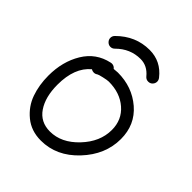

<svg xmlns="http://www.w3.org/2000/svg" viewBox="-184 -779 898 898"><g transform="rotate(45 265.0 -330.0)"><path d="M260 -480Q355 -480 422.5 -422Q490 -364 490 -270Q490 -167 411.5 -83.5Q333 0 230 0Q166 0 121.5 -36.5Q77 -73 58.5 -125.5Q40 -178 40 -240Q40 -333 82 -402.5Q124 -472 203 -489Q204 -489 206.5 -489.5Q209 -490 210 -490Q225 -490 234 -478Q252 -480 260 -480ZM100 -240Q100 -159 133.5 -109.5Q167 -60 230 -60Q305 -60 367.5 -126Q430 -192 430 -270Q430 -337 382 -378.5Q334 -420 260 -420Q250 -420 226 -414.5Q202 -409 198 -406Q190 -400 180 -400Q171 -400 163 -405Q100 -353 100 -240ZM129 -591Q198 -660 290 -660Q365 -660 413 -599Q420 -590 420 -580Q420 -568 411.5 -559Q403 -550 390 -550Q376 -550 367 -561Q335 -600 290 -600Q222 -600 171 -549Q162 -540 150 -540Q138 -540 129 -549Q120 -558 120 -570Q120 -582 129 -591Z"/></g></svg>

Font: Pecita
Style: Book
Weight: 400
Width: 7
Version: Version 4.3